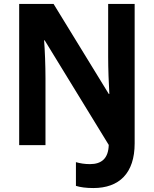

<svg xmlns="http://www.w3.org/2000/svg" viewBox="-20 -734 778 971"><path d="M452 217C583 217 661 142 661 -9V-714H527V-447C527 -387 530 -308 533 -259H530L251 -714H77V0H210V-339C210 -401 207 -480 203 -530H206L530 -1C528 67 494 96 435 96C408 96 384 92 364 86V206C386 213 416 217 452 217Z"/></svg>

Font: Noto Sans Devanagari SemiCondensed
Style: Bold
Weight: 700
Width: 4
Designer: Jelle Bosma - Monotype Design Team
Foundry: Monotype Imaging Inc.
Version: Version 2.004